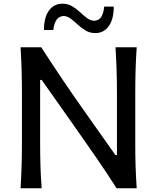

<svg xmlns="http://www.w3.org/2000/svg" viewBox="-20 -1010 843 1030"><path d="M90.3 0Q94.2 -62.5 95.9 -120.8Q97.7 -179.2 97.7 -249.5V-503.9Q97.7 -575.2 95.9 -634Q94.2 -692.9 90.3 -756.3H201.2Q262.2 -662.1 320.6 -575.7Q378.9 -489.3 439 -404.8L599.1 -178.2H607.4V-503.9Q607.4 -575.2 605.5 -634Q603.5 -692.9 599.6 -756.3H713.4Q709 -692.9 707.3 -634Q705.6 -575.2 705.6 -503.9V-249.5Q705.6 -179.2 707.3 -120.8Q709 -62.5 713.4 0H605.5Q554.7 -79.6 496.1 -164.8Q437.5 -250 364.7 -353L203.6 -581.1H195.3V-249.5Q195.3 -179.2 197 -120.8Q198.7 -62.5 203.6 0ZM491.7 -832.5Q462.4 -832.5 439.7 -845.9Q417 -859.4 397.7 -877.4Q378.4 -895.5 360.1 -909.4Q341.8 -923.3 320.8 -924.3Q273.9 -921.4 266.1 -849.1H215.8Q215.8 -916.5 242.7 -953.4Q269.5 -990.2 315.4 -990.2Q344.2 -990.2 366.7 -976.8Q389.2 -963.4 408.7 -945.3Q428.2 -927.2 446.5 -913.3Q464.8 -899.4 485.4 -898.4Q510.7 -900.4 522.7 -918.5Q534.7 -936.5 539.1 -974.6H590.3Q590.3 -907.2 563.5 -869.9Q536.6 -832.5 491.7 -832.5Z"/></svg>

Font: Pinar Medium
Style: Regular
Weight: 500
Designer: Amin Abedi
Version: Version 3.000